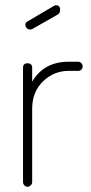

<svg xmlns="http://www.w3.org/2000/svg" viewBox="-20 -714 348 734"><path d="M279 -443H242Q186 -443 144.5 -403Q103 -363 103 -298V-18Q103 -11 97.5 -5.5Q92 0 85 0Q78 0 73 -5.5Q68 -11 68 -18V-455Q68 -472 85 -472Q103 -472 103 -455V-402Q148 -478 242 -478H279Q286 -478 291 -472.5Q296 -467 296 -460Q296 -453 291 -448Q286 -443 279 -443ZM200 -658 105 -604Q100 -601 96 -601Q88 -601 82.5 -606.5Q77 -612 77 -619Q77 -628 85 -632L187 -692Q191 -694 194 -694Q210 -694 210 -676Q210 -664 200 -658Z"/></svg>

Font: Dosis
Style: ExtraLight
Weight: 250
Designer: Edgar Tolentino, Pablo Impallari, Igino Marini
Foundry: Edgar Tolentino, Pablo Impallari, Igino Marini
Version: Version 1.007